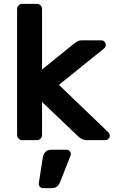

<svg xmlns="http://www.w3.org/2000/svg" viewBox="-20 -730 602 1000"><path d="M199 -27V-199L390 -17C403.3 -5.7 417 0 431 0H528C534.7 0 540.3 -2.3 545 -7C549.7 -11.7 552 -17.3 552 -24C552 -30 548.7 -36.3 542 -43L287 -288L520 -476C527.3 -482 531 -488.7 531 -496C531 -502.7 528.7 -508.3 524 -513C519.3 -517.7 513.7 -520 507 -520H405C397 -520 390.3 -518.5 385 -515.5C379.7 -512.5 373.3 -508.3 366 -503L199 -368V-683C199 -690.3 196.3 -696.7 191 -702C185.7 -707.3 179.3 -710 172 -710H96C88.7 -710 82.3 -707.3 77 -702C71.7 -696.7 69 -690.3 69 -683V-27C69 -19.7 71.7 -13.3 77 -8C82.3 -2.7 88.7 0 96 0H172C179.3 0 185.7 -2.7 191 -8C196.3 -13.3 199 -19.7 199 -27ZM216.5 61.5C209.5 69.2 205 78.3 203 89L182 226V228C182 234 184.2 239.2 188.5 243.5C192.8 247.8 198 250 204 250H250C270.7 250 285 239.3 293 218L348 79C348.7 77 349 74.7 349 72C349 66 346.8 60.8 342.5 56.5C338.2 52.2 333 50 327 50H246C233.3 50 223.5 53.8 216.5 61.5Z"/></svg>

Font: Rubik
Style: Regular
Weight: 500
Designer: Hubert & Fischer
Foundry: Hubert & Fischer
Version: Version 1.100